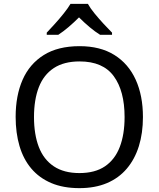

<svg xmlns="http://www.w3.org/2000/svg" viewBox="-20 -964 821 994"><path d="M720 -358Q720 -275 699 -207.5Q678 -140 636.5 -91Q595 -42 533.5 -16Q472 10 391 10Q307 10 245 -16.5Q183 -43 142 -91.5Q101 -140 81 -208Q61 -276 61 -359Q61 -469 97 -551Q133 -633 206.5 -679Q280 -725 392 -725Q499 -725 572 -679.5Q645 -634 682.5 -551.5Q720 -469 720 -358ZM156 -358Q156 -268 181 -203Q206 -138 258.5 -103Q311 -68 391 -68Q472 -68 523.5 -103Q575 -138 600 -203Q625 -268 625 -358Q625 -493 569 -569.5Q513 -646 392 -646Q311 -646 258.5 -611.5Q206 -577 181 -512.5Q156 -448 156 -358ZM435 -944Q447 -922 469.5 -894.5Q492 -867 516.5 -840.5Q541 -814 560 -795V-784H498Q472 -800 444 -823.5Q416 -847 389 -874Q362 -847 335 -824Q308 -801 282 -784H222V-795Q241 -815 264.5 -841Q288 -867 310 -894.5Q332 -922 345 -944Z"/></svg>

Font: Noto Sans Gurmukhi
Style: Regular
Weight: 400
Designer: Jelle Bosma - Monotype Design Team
Foundry: Monotype Imaging Inc.
Version: Version 2.003